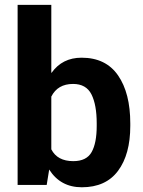

<svg xmlns="http://www.w3.org/2000/svg" viewBox="-20 -782 604 812"><path d="M326 10Q235.5 10 188 -65L177.5 0H54.5V-761.5H197V-474.5L198 -474Q243.5 -538 325 -538Q427.5 -538 479.2 -463.2Q531 -388.5 531 -260V-249.5Q531 -129 479.2 -59.5Q427.5 10 326 10ZM290 -100.5Q346 -100.5 367.5 -138.8Q389 -177 389 -249.5V-260Q389 -338.5 366.8 -382.8Q344.5 -427 289 -427Q224 -427 197 -373.5V-150.5Q222.5 -100.5 290 -100.5Z"/></svg>

Font: Roberto Sans
Style: Bold
Weight: 700
Designer: Google (font) & Cristiano Sobral (main changes)
Version: Version 1.000;October 12, 2021;FontCreator 14.0.0.2814 64-bi